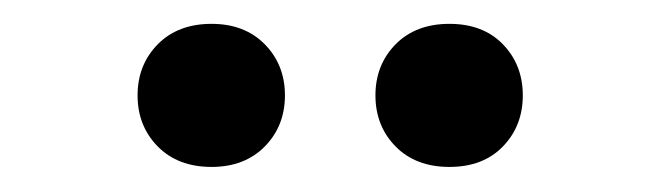

<svg xmlns="http://www.w3.org/2000/svg" viewBox="-20 -676 540 157"><path d="M153 -539.5Q125.5 -539.5 109 -556.2Q92.5 -573 92.5 -598Q92.5 -623 109 -639.8Q125.5 -656.5 153 -656.5Q180 -656.5 196.5 -639.8Q213 -623 213 -598Q213 -573 196.5 -556.2Q180 -539.5 153 -539.5ZM347.5 -539.5Q320 -539.5 303.5 -556.2Q287 -573 287 -598Q287 -623 303.5 -639.8Q320 -656.5 347.5 -656.5Q375 -656.5 391.2 -639.8Q407.5 -623 407.5 -598Q407.5 -573 391.2 -556.2Q375 -539.5 347.5 -539.5Z"/></svg>

Font: Newsreader 16pt Medium
Style: Regular
Weight: 500
Designer: Hugues Gentile
Foundry: Production Type
Version: Version 1.003